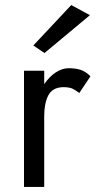

<svg xmlns="http://www.w3.org/2000/svg" viewBox="-20 -740 383 760"><path d="M294 -372Q276 -385 265 -390Q250 -395 232 -395Q188 -395 171 -362Q155 -331 155 -280V0H75V-460H155V-407Q176 -437 200 -453Q226 -470 252 -470Q277 -470 298 -464Q321 -456 338 -438ZM336 -680 156 -530 112 -560 262 -720Z"/></svg>

Font: jost-mod-400
Style: Regular
Weight: 400
Version: Version 3.200; ttfautohint (v0.97) -l 8 -r 50 -G 200 -x 14 -